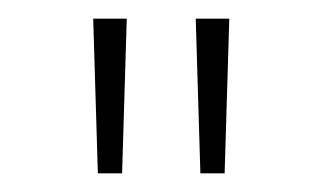

<svg xmlns="http://www.w3.org/2000/svg" viewBox="-20 -720 346 206"><path d="M80 -700H116L111 -534H85ZM190 -700H226L221 -534H195Z"/></svg>

Font: KoHo ExtraLight
Style: Regular
Weight: 275
Version: Version 1.000; ttfautohint (v1.6)